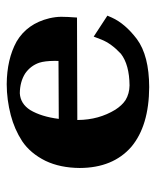

<svg xmlns="http://www.w3.org/2000/svg" viewBox="32 -469 454 558"><g transform="rotate(-90 259.0 -190.0)"><path d="M192.5 -246.2C196.8 -280.2 205.4 -307.8 218.2 -329.2C230.4 -348.2 246.6 -358.2 266.7 -359.4C289.2 -359.2 308.4 -354 324.4 -343.9C339.5 -333.4 349.9 -319.7 355.7 -302.9C359.2 -292.1 360.9 -277.5 361.1 -258.8C361.1 -255.3 361 -251.3 360.9 -247ZM487 -193.2C488.5 -212.9 489.2 -228.2 489.2 -239C489.2 -249.7 487.7 -261.2 484.9 -273.6C474.5 -316.6 451.9 -348.4 417.1 -368.9C383 -387.6 341.8 -397.1 293.3 -397.5C262.9 -397.4 233 -393.4 203.4 -385.7C176.1 -378.6 150.9 -367.6 127.7 -352.6C104.1 -336.7 85.1 -314.1 70.5 -284.7C56.9 -256.2 50.1 -223.1 49.8 -185.5C50 -120.9 70.5 -70.9 111.2 -35.4C151.9 -1.2 209.8 16.2 284.9 16.6C345.8 16.4 392.4 4.5 424.5 -19.2C454.5 -42 475.3 -66.3 486.9 -92L492.5 -104.9L431.6 -144.7L423 -122.3C415.4 -103.1 401.7 -84.2 381.7 -65.6C360.6 -49.3 329.9 -40.9 289.7 -40.5C274 -40.7 259.8 -44.6 247.2 -52.1C236.9 -58.9 227.6 -68.8 219.2 -81.8C199.6 -113.8 189.6 -150 189.3 -190.4V-192.3Z"/></g></svg>

Font: Bentham
Style: Bold
Weight: 700
Version: Version 002.001